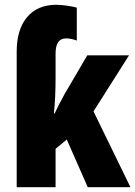

<svg xmlns="http://www.w3.org/2000/svg" viewBox="-20 -785 567 805"><path d="M302 -753V-615Q278 -624 257 -624Q213 -624 213 -561V-459Q213 -376 206 -309H209Q222 -338 251 -391L346 -553H521L372 -318L527 0H348L260 -200L213 -161V0H50V-569Q50 -661 93.5 -713Q137 -765 217 -765Q235 -765 262 -761Q289 -757 302 -753Z"/></svg>

Font: Noto Sans UI CondBlack
Style: Regular
Weight: 900
Width: 3
Designer: Monotype Design Team
Foundry: Monotype Imaging Inc.
Version: Version 1.001